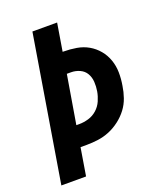

<svg xmlns="http://www.w3.org/2000/svg" viewBox="-136 -824 772 913"><g transform="rotate(-20 250.0 -367.5)"><path d="M16 0 137 -735H262L239 -595H243Q276 -595 308.5 -589.5Q341 -584 368 -568.5Q395 -553 415 -529Q435 -505 445.5 -475Q456 -445 456.5 -412Q457 -379 451 -345Q447 -317 437 -288Q427 -259 408.5 -234.5Q390 -210 364.5 -190.5Q339 -171 311 -159.5Q283 -148 253.5 -144Q224 -140 196 -140H164L141 0ZM181 -245H196Q219 -245 243 -252Q267 -259 286 -276Q305 -293 315 -316Q325 -339 329 -362Q333 -386 331.5 -409.5Q330 -433 319 -452Q308 -471 287 -480.5Q266 -490 243 -490H222Z"/></g></svg>

Font: Iosevka SS04 Extrabold
Style: Italic
Weight: 800
Italic angle: -9°
Monospace: yes
Designer: Belleve Invis
Foundry: Belleve Invis
Version: Version 19.0.0; ttfautohint (v1.8.4)